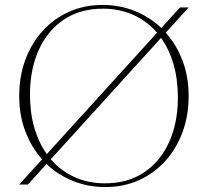

<svg xmlns="http://www.w3.org/2000/svg" viewBox="-20 -745 838 775"><path d="M393.5 -725Q463.5 -725 524.2 -700.5Q585 -676 631 -632L706.5 -715H741.5L649 -613Q692.5 -564.5 717 -499.5Q741.5 -434.5 741.5 -358Q741.5 -278 716.5 -210.8Q691.5 -143.5 646.2 -94Q601 -44.5 539.8 -17.2Q478.5 10 405.5 10Q335.5 10 274.8 -14.5Q214 -39 168 -83L92.5 0H57.5L150 -102Q106.5 -150.5 82 -215.5Q57.5 -280.5 57.5 -357Q57.5 -437 82.5 -504.2Q107.5 -571.5 152.8 -621Q198 -670.5 259.5 -697.8Q321 -725 393.5 -725ZM101 -363.5Q101 -289.5 118.8 -228.8Q136.5 -168 169 -123L614 -613Q573.5 -660 517.8 -685Q462 -710 395.5 -710Q302.5 -710 236.8 -665.2Q171 -620.5 136 -542.5Q101 -464.5 101 -363.5ZM403.5 -5Q496.5 -5 562.5 -49.8Q628.5 -94.5 663.2 -172.8Q698 -251 698 -351.5Q698 -425.5 680.2 -486.2Q662.5 -547 630 -592L185 -102Q225.5 -55 281.2 -30Q337 -5 403.5 -5Z"/></svg>

Font: Newsreader Display ExtraLight
Style: Regular
Weight: 275
Designer: Hugues Gentile
Foundry: Production Type
Version: Version 1.002